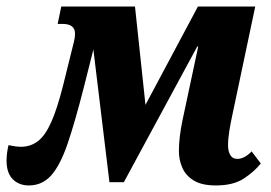

<svg xmlns="http://www.w3.org/2000/svg" viewBox="-47 -556 826 586"><path d="M41 10Q11 10 -8 -9Q-27 -28 -27 -66Q-27 -88 -21 -113Q-11 -111 -1.5 -109.5Q8 -108 17 -108Q46 -108 68.5 -125Q91 -142 109.5 -183.5Q128 -225 146 -297L179 -430Q182 -443 182 -453Q182 -483 144 -483H129L140 -536H365L397 -236L557 -536H732L663 -209Q657 -182 653 -157Q649 -132 649 -113Q649 -94 656 -82.5Q663 -71 677 -71Q699 -71 721 -94L749 -57Q729 -32 697 -11Q665 10 612 10Q569 10 544.5 -5Q520 -20 509.5 -44Q499 -68 499 -95Q499 -136 510 -189L558 -414H555L331 0H287L238 -405L209 -290Q182 -184 159.5 -118Q137 -52 109.5 -21Q82 10 41 10Z"/></svg>

Font: Noto Serif ExtraCondensed ExtraBold
Style: Italic
Weight: 800
Width: 2
Italic angle: -12°
Designer: Monotype Design Team
Foundry: Monotype Imaging Inc.
Version: Version 2.013